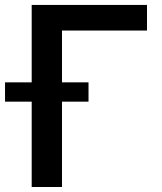

<svg xmlns="http://www.w3.org/2000/svg" viewBox="-51 -747 649 767"><path d="M536.2 -727.3H75.6V-418H-30.9V-340.9H75.6V0H196.7V-340.9H302.6V-418H196.7V-625H536.2Z"/></svg>

Font: Magic Ui Pro Semi Bold
Style: Regular
Weight: 600
Designer: Stefan Endress, Andreas Faust
Version: Version 1.000;FEAKit 1.0